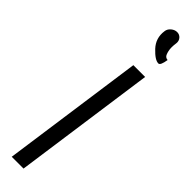

<svg xmlns="http://www.w3.org/2000/svg" viewBox="-353 -988 955 955"><g transform="rotate(45 125.0 -510.5)"><path d="M230.5 -750 125 0H42L147.5 -750ZM137.7 -978.5Q139.6 -996.1 154.3 -1008.3Q168.9 -1020.5 185.5 -1020.5Q202.1 -1020.5 212.9 -1008.3Q223.6 -996.1 221.7 -978.5Q216.8 -945.3 221.7 -923.3Q226.6 -901.4 233.9 -895Q241.2 -888.7 250 -888.7Q243.2 -843.8 229.5 -843.8Q205.1 -843.8 167.5 -883.8Q129.9 -923.8 137.7 -978.5Z"/></g></svg>

Font: okolaks
Style: RegularItalic
Weight: 500
Italic angle: -8°
Version: Version 000.6.0